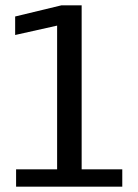

<svg xmlns="http://www.w3.org/2000/svg" viewBox="-20 -696 516 716"><path d="M40 0H436V-64.5H284.5V-676H208.5L36.5 -634.5V-565.5L193 -600.5V-64.5H40Z"/></svg>

Font: Anybody
Style: Regular
Weight: 400
Designer: Tyler Finck
Foundry: Etcetera Type Company
Version: Version 1.110